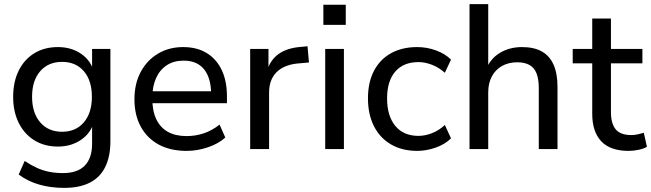

<svg xmlns="http://www.w3.org/2000/svg" viewBox="-20 -725 3167 934"><path d="M292 189Q227 189 171 173Q115 157 71 124L100 58Q130 78 159.5 91.5Q189 105 220.5 111Q252 117 286 117Q357 117 392.5 80.5Q428 44 428 -26V-134H437Q423 -78 374.5 -45Q326 -12 262 -12Q196 -12 147 -42.5Q98 -73 71 -127.5Q44 -182 44 -254Q44 -327 71 -381.5Q98 -436 147 -466Q196 -496 262 -496Q327 -496 375 -463Q423 -430 437 -374H428V-487H517V-38Q517 37 491.5 88Q466 139 416 164Q366 189 292 189ZM282 -84Q349 -84 388 -130Q427 -176 427 -254Q427 -333 388 -378.5Q349 -424 282 -424Q215 -424 175.5 -378.5Q136 -333 136 -254Q136 -176 175.5 -130Q215 -84 282 -84Z M888 9Q809 9 752.5 -21.5Q696 -52 665 -108.5Q634 -165 634 -242Q634 -318 664.5 -375Q695 -432 748.5 -464Q802 -496 871 -496Q938 -496 985.5 -467Q1033 -438 1058.5 -384.5Q1084 -331 1084 -256V-223H705V-281H1024L1007 -267Q1007 -345 973 -387.5Q939 -430 873 -430Q825 -430 791 -407.5Q757 -385 739 -344.5Q721 -304 721 -251V-245Q721 -185 740.5 -144.5Q760 -104 797 -83.5Q834 -63 888 -63Q931 -63 971.5 -76.5Q1012 -90 1048 -119L1076 -56Q1043 -26 991.5 -8.5Q940 9 888 9Z M1197 0V-487H1286V-371H1276Q1292 -431 1334 -461.5Q1376 -492 1445 -497L1476 -500L1483 -421L1426 -416Q1360 -409 1324.5 -373Q1289 -337 1289 -274V0Z M1553 -604V-702H1662V-604ZM1562 0V-487H1653V0Z M2010 9Q1936 9 1882 -22.5Q1828 -54 1799 -111.5Q1770 -169 1770 -247Q1770 -324 1799 -380Q1828 -436 1882 -466Q1936 -496 2010 -496Q2056 -496 2100.5 -480Q2145 -464 2174 -435L2144 -371Q2115 -397 2081 -410Q2047 -423 2016 -423Q1943 -423 1903 -377Q1863 -331 1863 -246Q1863 -161 1903 -112.5Q1943 -64 2016 -64Q2047 -64 2081 -77Q2115 -90 2144 -117L2174 -52Q2145 -23 2099.5 -7Q2054 9 2010 9Z M2264 0V-705H2355V-381H2342Q2363 -438 2410.5 -467Q2458 -496 2519 -496Q2578 -496 2616 -474.5Q2654 -453 2673 -410Q2692 -367 2692 -302V0H2601V-297Q2601 -340 2590 -368Q2579 -396 2555.5 -409Q2532 -422 2496 -422Q2454 -422 2422 -404Q2390 -386 2372.5 -353Q2355 -320 2355 -276V0Z M3038 9Q2949 9 2905 -37.5Q2861 -84 2861 -171V-417H2766V-487H2861V-635H2952V-487H3105V-417H2952V-179Q2952 -124 2975 -96Q2998 -68 3051 -68Q3067 -68 3082.5 -71.5Q3098 -75 3112 -79L3127 -11Q3113 -2 3087.5 3.5Q3062 9 3038 9Z"/></svg>

Font: Nunito Sans 12pt ExtraLight Medium
Style: Regular
Weight: 500
Version: Version 3.101;gftools[0.9.27]